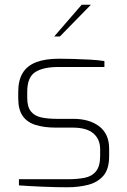

<svg xmlns="http://www.w3.org/2000/svg" viewBox="-20 -785 537 811"><path d="M264 6Q248 6 218.5 5.5Q189 5 156.5 3.5Q124 2 97.5 0.5Q71 -1 60 -2V-28H268Q307 -28 337.5 -34Q368 -40 385.5 -61.5Q403 -83 403 -126V-154Q403 -197 374.5 -221.5Q346 -246 286 -246H215Q167 -246 131 -257Q95 -268 76 -295Q57 -322 57 -370V-397Q57 -446 76 -477Q95 -508 133.5 -522.5Q172 -537 229 -537Q255 -537 290.5 -536Q326 -535 362 -533Q398 -531 421 -527V-502H225Q163 -502 129 -480.5Q95 -459 95 -397V-372Q95 -334 110.5 -314.5Q126 -295 154.5 -289Q183 -283 219 -283H290Q358 -283 399.5 -251Q441 -219 441 -157V-125Q441 -71 417 -43Q393 -15 353 -4.5Q313 6 264 6ZM209 -631 325 -765H364L233 -631Z"/></svg>

Font: Exo Thin ExtraLight
Style: Regular
Weight: 250
Version: Version 2.000